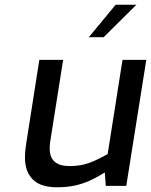

<svg xmlns="http://www.w3.org/2000/svg" viewBox="-20 -789 641 815"><path d="M222 6Q152 6 119 -27.5Q86 -61 86 -119Q86 -137 87.5 -151.5Q89 -166 91 -178L147 -535H248L193 -187Q192 -180 191.5 -173Q191 -166 191 -158Q191 -121 212 -102.5Q233 -84 276 -84Q323 -84 360 -98Q397 -112 437 -135L500 -535H601L516 0H429L425 -57Q395 -38 365 -24Q335 -10 300.5 -2Q266 6 222 6ZM357 -631 471 -769H559L420 -631Z"/></svg>

Font: Exo Thin Medium
Style: Italic
Weight: 500
Italic angle: -9°
Version: Version 2.000